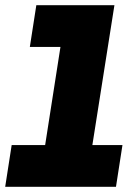

<svg xmlns="http://www.w3.org/2000/svg" viewBox="-25 -720 535 740"><path d="M-5 0 20 -161H149L208 -539H90L115 -700H416L331 -161H447L422 0Z"/></svg>

Font: MuseoModerno Thin ExtraBold
Style: Italic
Weight: 800
Italic angle: -9°
Version: Version 1.003